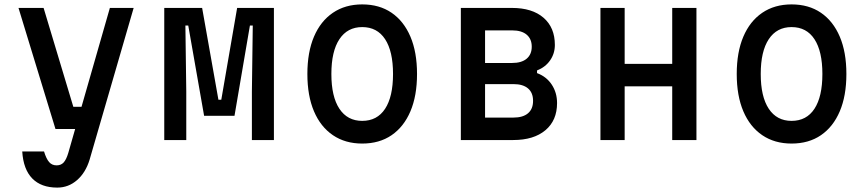

<svg xmlns="http://www.w3.org/2000/svg" viewBox="-20 -636 3940 872"><path d="M64 -600H178L313 -151H378L351 -50H232ZM587 -600 387 89Q369 148 330 182Q291 216 240 216Q167 216 126.5 174.5Q86 133 81 52H180Q190 85 203 100Q216 115 237 115Q257 115 269 102Q281 89 290 59L479 -600Z M726 0V-600H898L972 -183H985L1057 -600H1224V0H1124V-220L1128 -520H1115L1045 -110H907L835 -520H822L826 -220V0Z M1625 16Q1548 16 1492 -22Q1436 -60 1406 -130.5Q1376 -201 1376 -300Q1376 -399 1406 -469.5Q1436 -540 1492 -578Q1548 -616 1625 -616Q1703 -616 1758.5 -578Q1814 -540 1844 -469.5Q1874 -399 1874 -300Q1874 -201 1844 -130.5Q1814 -60 1758.5 -22Q1703 16 1625 16ZM1625 -87Q1693 -87 1729 -142Q1765 -197 1765 -300Q1765 -403 1729 -458Q1693 -513 1625 -513Q1558 -513 1521.5 -458Q1485 -403 1485 -300Q1485 -197 1521.5 -142Q1558 -87 1625 -87Z M2073 0V-600H2305Q2397 -600 2448.5 -555.5Q2500 -511 2500 -432Q2500 -393 2478.5 -362Q2457 -331 2419 -316V-304Q2462 -288 2486 -251.5Q2510 -215 2510 -168Q2510 -89 2457 -44.5Q2404 0 2311 0ZM2183 -102H2312Q2355 -102 2378 -121.5Q2401 -141 2401 -178Q2401 -215 2378 -234.5Q2355 -254 2312 -254H2183ZM2183 -350H2306Q2349 -350 2372 -369.5Q2395 -389 2395 -424Q2395 -459 2372 -478.5Q2349 -498 2306 -498H2183Z M2707 0V-600H2817V-346H3033V-600H3143V0H3033V-244H2817V0Z M3575 16Q3498 16 3442 -22Q3386 -60 3356 -130.5Q3326 -201 3326 -300Q3326 -399 3356 -469.5Q3386 -540 3442 -578Q3498 -616 3575 -616Q3653 -616 3708.5 -578Q3764 -540 3794 -469.5Q3824 -399 3824 -300Q3824 -201 3794 -130.5Q3764 -60 3708.5 -22Q3653 16 3575 16ZM3575 -87Q3643 -87 3679 -142Q3715 -197 3715 -300Q3715 -403 3679 -458Q3643 -513 3575 -513Q3508 -513 3471.5 -458Q3435 -403 3435 -300Q3435 -197 3471.5 -142Q3508 -87 3575 -87Z"/></svg>

Font: Martian Mono SemiCondensed
Style: Regular
Weight: 400
Width: 4
Designer: Roman Shamin
Foundry: Evil Martians
Version: Version 1.000